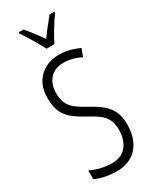

<svg xmlns="http://www.w3.org/2000/svg" viewBox="-240 -1010 880 1084"><g transform="rotate(-30 200.5 -468.5)"><path d="M361 -191Q361 -98 312.5 -44Q264 10 180 10Q144 10 107 3Q70 -4 40 -18V-76Q70 -60 107.5 -51.5Q145 -43 178 -43Q241 -43 273 -83.5Q305 -124 305 -187Q305 -228 292.5 -254Q280 -280 253.5 -300.5Q227 -321 185 -343Q144 -365 112.5 -389Q81 -413 63 -448.5Q45 -484 45 -541Q44 -626 94 -675Q144 -724 222 -724Q260 -724 294.5 -714.5Q329 -705 353 -693L334 -643Q304 -659 275.5 -665.5Q247 -672 223 -672Q165 -672 133 -636.5Q101 -601 101 -543Q101 -500 115 -473Q129 -446 155.5 -426.5Q182 -407 220 -386Q266 -362 297 -336.5Q328 -311 344.5 -276.5Q361 -242 361 -191ZM180 -788Q162 -823 136.5 -866Q111 -909 90 -938V-947H121Q140 -926 162.5 -896Q185 -866 206 -837Q228 -868 247 -892Q266 -916 291 -947H322V-938Q299 -907 273.5 -865Q248 -823 231 -788Z"/></g></svg>

Font: Noto Sans Ethiopic ExtraCondensed Light
Style: Regular
Weight: 300
Width: 2
Designer: Monotype Design Team
Foundry: Monotype Imaging Inc.
Version: Version 2.102; ttfautohint (v1.8.4.7-5d5b)